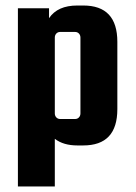

<svg xmlns="http://www.w3.org/2000/svg" viewBox="-20 -518 492 697"><path d="M282 10C365 10 406 -34 406 -122V-366C406 -454 365 -498 282 -498H261C213 -498 179 -483 158 -452V-488H45V159H179V-14C200 2 227 10 261 10ZM179 -382C179 -393 187 -402 198 -402H253C264 -402 272 -393 272 -382V-106C272 -95 264 -86 253 -86H198C187 -86 179 -95 179 -106Z"/></svg>

Font: sklik
Style: Regular
Weight: 400
Designer: Joe Prince
Foundry: Joe Prince
Version: Version 1.001